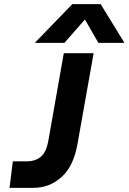

<svg xmlns="http://www.w3.org/2000/svg" viewBox="-20 -907 621 927"><path d="M329 -887H466L581 -700H455L390 -813L291 -700H148ZM42 -128H109Q150 -128 177 -150Q204 -172 214 -231L288 -650H432L354 -211Q335 -104 277 -52Q219 0 141 0H26Z"/></svg>

Font: Overused Grotesk
Style: Bold Italic
Weight: 700
Italic angle: -10°
Version: Version 0.003